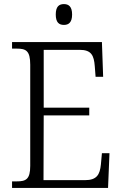

<svg xmlns="http://www.w3.org/2000/svg" viewBox="-20 -920 598 940"><path d="M293 -798C316 -798 333 -810 333 -849C333 -888 316 -900 293 -900C269 -900 253 -888 253 -849C253 -810 269 -798 293 -798ZM39 0H509L516 -170H479L474 -115C469 -65 454 -38 396 -38H193L194 -355H417V-393H194V-676H370C427 -676 440 -649 444 -596L448 -544H485L479 -714H39V-682H62C107 -682 128 -672 128 -603V-108C128 -42 107 -32 62 -32H39Z"/></svg>

Font: Noto Serif Myanmar SemiCondensed Light
Style: Regular
Weight: 300
Width: 4
Designer: Ben Mitchell and the Monotype Design Team
Foundry: Monotype Imaging Inc.
Version: Version 2.106